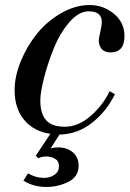

<svg xmlns="http://www.w3.org/2000/svg" viewBox="-20 -522 514 762"><path d="M73 195 91 166Q122 184 154 184Q179 184 196.5 171.5Q214 159 214 138Q214 117 198.5 108Q183 99 164 99Q146 99 132 106L122 96L180 9Q115 0 76.5 -45.5Q38 -91 38 -164Q38 -219 62.5 -279Q87 -339 127 -388.5Q167 -438 223 -470Q279 -502 336 -502Q390 -502 432 -467.5Q474 -433 474 -379Q474 -314 419 -314Q395 -314 383.5 -327.5Q372 -341 372 -362Q372 -369 378 -395.5Q384 -422 384 -435Q384 -477 332 -477Q292 -477 254.5 -433Q217 -389 193 -329Q169 -269 154.5 -212Q140 -155 140 -123Q140 -71 163 -45Q186 -19 237 -19Q291 -19 340 -62Q389 -105 415 -160L436 -148Q403 -80 345 -34.5Q287 11 216 12L181 67Q194 63 211 63Q246 63 269 82.5Q292 102 292 136Q292 179 251.5 199.5Q211 220 164 220Q113 220 73 195Z"/></svg>

Font: Justus
Style: Italic
Weight: 400
Italic angle: -12°
Version: Version 001.001